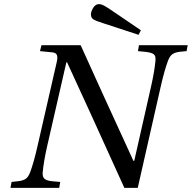

<svg xmlns="http://www.w3.org/2000/svg" viewBox="-20 -911 930 931"><path d="M420.9 -840.8Q420.9 -855.5 432.1 -873.3Q443.4 -891.1 460 -891.1Q470.2 -891.1 482.2 -885Q494.1 -878.9 518.1 -862.8L663.1 -764.2L651.9 -742.2L481.9 -797.9Q447.3 -808.6 434.1 -816.4Q420.9 -824.2 420.9 -840.8ZM30.8 0 36.1 -28.8 66.9 -32.2Q90.8 -34.7 104 -43.5Q117.2 -52.2 126 -75.2Q144 -123.5 161.1 -199.2L254.9 -608.9Q260.7 -633.8 255.6 -644.8Q250.5 -655.8 232.9 -657.2L173.8 -663.1L181.2 -691.9H371.1Q455.1 -504.9 627 -130.9H630.9L712.9 -493.2Q729 -564.5 733.9 -617.2Q735.8 -640.1 725.6 -647.9Q715.3 -655.8 688 -659.2L648.9 -663.1L653.8 -691.9H890.1L884.8 -663.1L854 -660.2Q830.1 -657.7 816.9 -648.9Q803.7 -640.1 794.9 -617.2Q776.9 -568.8 759.8 -493.2L647.9 0H583Q407.7 -387.2 305.2 -608.9H301.8L208 -199.2Q191.9 -127.9 187 -75.2Q185.1 -53.2 196 -43.9Q207 -34.7 232.9 -32.2L272 -28.8L267.1 0Z"/></svg>

Font: Linguistics Pro
Style: Italic
Weight: 400
Italic angle: -12°
Designer: Stefan Peev, Context Ltd
Foundry: Stefan Peev, Context Ltd
Version: Version 001.000